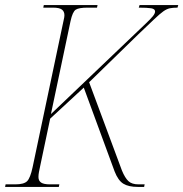

<svg xmlns="http://www.w3.org/2000/svg" viewBox="-32 -734 720 754"><path d="M-12 0 -10 -10H28Q62 -10 74.5 -22.5Q87 -35 96 -77L218 -655Q221 -667 221 -674Q221 -689 211 -696.5Q201 -704 176 -704H138L140 -714H351L349 -704H312Q278 -704 265.5 -696Q253 -688 245 -651L168 -286L541 -642Q559 -659 568 -670Q577 -681 577 -689Q577 -699 561.5 -701.5Q546 -704 513 -704L516 -714H668L665 -704Q647 -704 635 -701.5Q623 -699 609.5 -689.5Q596 -680 573.5 -658.5Q551 -637 511 -599L318 -411L447 -64Q459 -35 472.5 -22.5Q486 -10 512 -10H536L534 0H509Q473 0 452.5 -12.5Q432 -25 418 -61L297 -390L165 -268L126 -83Q123 -69 121 -58.5Q119 -48 119 -39Q119 -24 129.5 -17Q140 -10 164 -10H201L199 0Z"/></svg>

Font: Noto Serif Display SemiCondensed Thin
Style: Italic
Weight: 100
Width: 4
Italic angle: -12°
Designer: Monotype Design Team
Foundry: Monotype Imaging Inc.
Version: Version 2.009